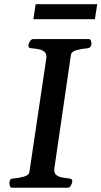

<svg xmlns="http://www.w3.org/2000/svg" viewBox="-20 -875 473 895"><path d="M23.9 -21Q23.9 -30.8 27.3 -36.6Q30.8 -42.5 41.5 -43Q65.4 -44.4 90.3 -51.3Q115.2 -58.1 117.2 -74.2L195.8 -602.5Q196.3 -605.5 196.3 -610.4Q196.3 -627.4 184.8 -635.5Q173.3 -643.6 157.2 -646.2Q141.1 -648.9 127.4 -649.9Q112.3 -651.4 112.3 -660.2Q112.3 -661.6 112.8 -663.8Q113.3 -666 113.3 -668Q113.8 -673.3 120.1 -683.1Q126.5 -692.9 134.8 -692.9H394Q401.9 -692.9 404.3 -683.6Q406.7 -674.3 406.2 -668.9Q404.3 -651.4 386.7 -649.9Q362.3 -647.9 337.6 -641.6Q313 -635.3 310.5 -618.7L233.4 -90.3Q232.9 -86.9 232.9 -82.5Q232.9 -65.4 244.4 -57.6Q255.9 -49.8 272 -47.4Q288.1 -44.9 301.8 -43Q309.6 -42 313.2 -39.8Q316.9 -37.6 316.9 -31.2Q316.9 -27.8 316.4 -24.9Q315.4 -19.5 310.1 -9.8Q304.7 0 296.4 0H36.1Q28.8 0 26.4 -7.3Q23.9 -14.6 23.9 -21ZM135.7 -785.6 146 -855.5H433.1L422.4 -785.6Z"/></svg>

Font: Gelasio Medium
Style: Italic
Weight: 500
Italic angle: -8.5°
Designer: Eben Sorkin
Foundry: Eben Sorkin
Version: Version 1.008